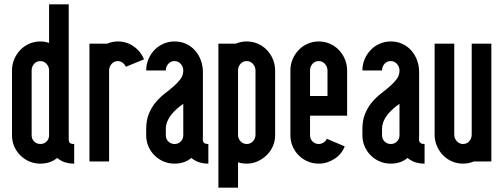

<svg xmlns="http://www.w3.org/2000/svg" viewBox="-20 -740 2307 880"><path d="M125 -120Q125 -103 136.5 -91.5Q148 -80 165 -80Q182 -80 193.5 -91.5Q205 -103 205 -120V-417Q205 -434 193.5 -447Q182 -460 165 -460Q147 -460 136 -447Q125 -434 125 -417ZM35 -417Q35 -444 45 -468Q55 -492 72.5 -510.5Q90 -529 114 -539.5Q138 -550 165 -550Q187 -550 205 -543V-720H295V-105Q295 -90 300 -85Q305 -80 320 -80V10Q298 10 278.5 4Q259 -2 242 -16Q225 -2 205.5 4Q186 10 165 10Q138 10 114.5 0Q91 -10 73 -28Q55 -46 45 -69.5Q35 -93 35 -120Z M390 0V-540H471Q483 -545 495 -547.5Q507 -550 520 -550Q560 -550 592.5 -527.5Q625 -505 640 -468L557 -434Q552 -445 542 -452.5Q532 -460 520 -460Q503 -460 491.5 -447Q480 -434 480 -417V0Z M935 10Q913 10 893.5 4Q874 -2 857 -16Q840 -2 820.5 4Q801 10 780 10Q753 10 729.5 0Q706 -10 688 -28Q670 -46 660 -69.5Q650 -93 650 -120V-148Q650 -189 662.5 -219Q675 -249 694 -271.5Q713 -294 735 -311Q757 -328 776 -344.5Q795 -361 807.5 -378Q820 -395 820 -417Q820 -434 808.5 -447Q797 -460 780 -460Q762 -460 751 -447Q740 -434 740 -417H650Q650 -444 660 -468Q670 -492 687.5 -510.5Q705 -529 729 -539.5Q753 -550 780 -550Q810 -550 834 -538.5Q858 -527 875 -507.5Q892 -488 901 -462.5Q910 -437 910 -409V-120Q910 -111 909.5 -104Q909 -97 911 -91.5Q913 -86 918.5 -83Q924 -80 935 -80ZM820 -264Q805 -254 791 -241.5Q777 -229 765.5 -215Q754 -201 747 -184Q740 -167 740 -148V-120Q740 -103 751.5 -91.5Q763 -80 780 -80Q797 -80 808.5 -91.5Q820 -103 820 -120Z M1071 120H981V-540H1061Q1073 -545 1085.5 -547.5Q1098 -550 1111 -550Q1138 -550 1162 -539.5Q1186 -529 1203.5 -510.5Q1221 -492 1231 -468Q1241 -444 1241 -417V-120Q1241 -93 1230.5 -69.5Q1220 -46 1202 -28.5Q1184 -11 1160.5 -0.5Q1137 10 1111 10Q1090 10 1071 4ZM1071 -122Q1071 -105 1082.5 -92.5Q1094 -80 1111 -80Q1128 -80 1139.5 -92.5Q1151 -105 1151 -122V-417Q1151 -434 1139.5 -447Q1128 -460 1111 -460Q1093 -460 1082 -447Q1071 -434 1071 -417Z M1481 -300V-417Q1481 -434 1469.5 -447Q1458 -460 1441 -460Q1423 -460 1412 -447Q1401 -434 1401 -417V-300ZM1401 -120Q1401 -103 1412.5 -91.5Q1424 -80 1441 -80Q1452 -80 1462.5 -86.5Q1473 -93 1478 -104L1560 -69Q1546 -33 1512.5 -11.5Q1479 10 1441 10Q1414 10 1390.5 0Q1367 -10 1349 -28Q1331 -46 1321 -69.5Q1311 -93 1311 -120V-417Q1311 -444 1321 -468Q1331 -492 1348.5 -510.5Q1366 -529 1390 -539.5Q1414 -550 1441 -550Q1468 -550 1492 -539.5Q1516 -529 1533.5 -510.5Q1551 -492 1561 -468Q1571 -444 1571 -417V-210H1401Z M1926 10Q1904 10 1884.5 4Q1865 -2 1848 -16Q1831 -2 1811.5 4Q1792 10 1771 10Q1744 10 1720.5 0Q1697 -10 1679 -28Q1661 -46 1651 -69.5Q1641 -93 1641 -120V-148Q1641 -189 1653.5 -219Q1666 -249 1685 -271.5Q1704 -294 1726 -311Q1748 -328 1767 -344.5Q1786 -361 1798.5 -378Q1811 -395 1811 -417Q1811 -434 1799.5 -447Q1788 -460 1771 -460Q1753 -460 1742 -447Q1731 -434 1731 -417H1641Q1641 -444 1651 -468Q1661 -492 1678.5 -510.5Q1696 -529 1720 -539.5Q1744 -550 1771 -550Q1801 -550 1825 -538.5Q1849 -527 1866 -507.5Q1883 -488 1892 -462.5Q1901 -437 1901 -409V-120Q1901 -111 1900.5 -104Q1900 -97 1902 -91.5Q1904 -86 1909.5 -83Q1915 -80 1926 -80ZM1811 -264Q1796 -254 1782 -241.5Q1768 -229 1756.5 -215Q1745 -201 1738 -184Q1731 -167 1731 -148V-120Q1731 -103 1742.5 -91.5Q1754 -80 1771 -80Q1788 -80 1799.5 -91.5Q1811 -103 1811 -120Z M2102 -80Q2120 -80 2131 -93Q2142 -106 2142 -123V-540H2232V0H2152Q2140 5 2127.5 7.5Q2115 10 2102 10Q2075 10 2051 -0.5Q2027 -11 2009.5 -29.5Q1992 -48 1982 -72Q1972 -96 1972 -123V-540H2062V-123Q2062 -106 2073.5 -93Q2085 -80 2102 -80Z"/></svg>

Font: Berliner Wand
Style: Regular
Weight: 400
Designer: Peter Wiegel
Foundry: Peter Wiegel
Version: Version 1.000